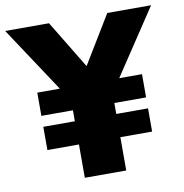

<svg xmlns="http://www.w3.org/2000/svg" viewBox="-113 -788 826 863"><g transform="rotate(-10 300.0 -356.0)"><path d="M435 -414H539V-308H394V-258H539V-152H394V0H205V-152H61V-258H205V-308H61V-414H164L-33 -712H167L300 -493L433 -712H633Z"/></g></svg>

Font: Muli Black
Style: Regular
Weight: 900
Designer: Vernon Adams
Foundry: Vernon Adams
Version: Version 2.001